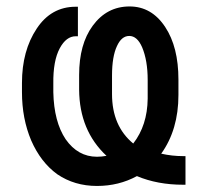

<svg xmlns="http://www.w3.org/2000/svg" viewBox="-20 -581 632 610"><path d="M569.3 5.9H561.5Q480.5 5.9 415 -21.5Q357.4 9.8 288.1 9.8Q216.8 9.8 162.1 -27.3Q109.4 -65.4 79.1 -134.8Q49.8 -204.1 49.8 -288.1V-317.4Q49.8 -419.9 96.7 -490.2Q142.6 -559.6 220.7 -559.6H227.5V-465.8H220.7Q190.4 -465.8 169.9 -427.7Q148.4 -387.7 149.4 -315.4V-288.1Q151.4 -194.3 188.5 -138.7Q227.5 -83 288.1 -83Q302.7 -83 318.4 -85.9Q232.4 -166 231.4 -295.9V-342.8Q231.4 -440.4 274.4 -499Q319.3 -560.5 391.6 -560.5Q461.9 -560.5 504.9 -495.1Q546.9 -431.6 546.9 -328.1V-279.3Q546.9 -168.9 492.2 -92.8Q526.4 -85 561.5 -85H569.3ZM335.9 -340.8V-282.2Q335.9 -180.7 403.3 -125Q448.2 -182.6 449.2 -267.6V-327.1Q449.2 -388.7 431.6 -430.7Q416 -466.8 390.6 -466.8Q366.2 -466.8 351.6 -434.6Q335.9 -401.4 335.9 -340.8Z"/></svg>

Font: RobotoJAA
Style: Medium
Weight: 500
Version: Version 2.05; 2016-11-05